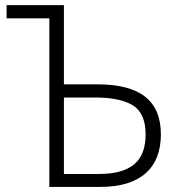

<svg xmlns="http://www.w3.org/2000/svg" viewBox="-20 -734 705 754"><path d="M374 0C532.7 0 611.8 -75.2 611.8 -206.1C611.8 -335.4 534.2 -402.8 362.8 -402.8H231V-713.9H5.9V-662.1H173.8V0ZM231 -50.8V-351.1H355C418.5 -351.1 467.3 -340.8 501 -320.8C534.7 -300.3 551.8 -262.2 551.8 -206.1C551.8 -99.1 492.7 -50.8 366.2 -50.8Z"/></svg>

Font: Noto Reveo Sans
Style: Regular
Weight: 300
Designer: Monotype Design Team
Foundry: Monotype Imaging Inc.
Version: Version 2.007